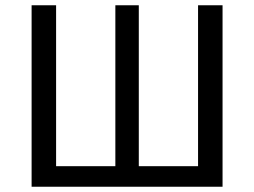

<svg xmlns="http://www.w3.org/2000/svg" viewBox="-20 -709 965 729"><path d="M825 -689V0H100V-689H193V-78H418V-689H507V-78H732V-689Z"/></svg>

Font: Fira Sans
Style: Regular
Weight: 400
Designer: Carrois Corporate & Edenspiekermann AG
Foundry: Carrois Corporate GbR & Edenspiekermann AG
Version: Version 4.106;PS 004.106;hotconv 1.0.70;makeotf.lib2.5.58329